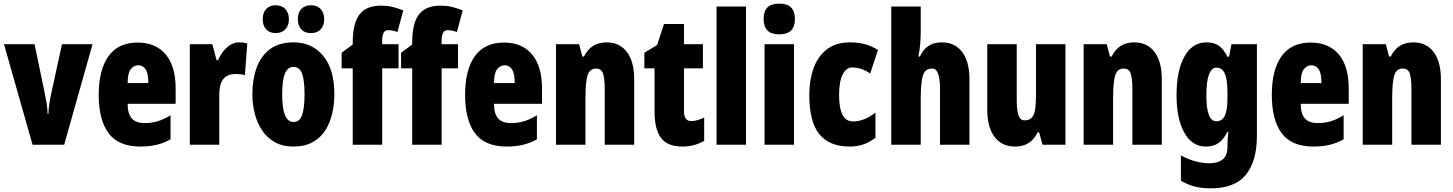

<svg xmlns="http://www.w3.org/2000/svg" viewBox="-20 -796 7994 1056"><path d="M159 0 2 -553H170L226 -284Q232 -256 236.5 -228.5Q241 -201 242 -170H246Q247 -196 251 -224Q255 -252 262 -283L321 -553H489L333 0Z M737 -562Q836 -562 891 -497Q946 -432 946 -310V-225H682Q682 -170 705 -144.5Q728 -119 776 -119Q814 -119 847 -129Q880 -139 918 -162V-30Q882 -9 841 0.5Q800 10 752 10Q632 10 577.5 -63Q523 -136 523 -274Q523 -413 577 -487.5Q631 -562 737 -562ZM741 -437Q716 -437 699 -415Q682 -393 682 -339H796Q796 -392 781 -414.5Q766 -437 741 -437Z M1295 -563Q1305 -563 1315 -562Q1325 -561 1340 -557L1327 -383Q1308 -389 1277 -389Q1229 -389 1207.5 -360.5Q1186 -332 1186 -278V0H1024V-553H1148L1171 -465H1179Q1189 -488 1205.5 -510.5Q1222 -533 1245 -548Q1268 -563 1295 -563Z M1819 -278Q1819 -225 1807.5 -173.5Q1796 -122 1770 -80.5Q1744 -39 1700.5 -14.5Q1657 10 1593 10Q1534 10 1491.5 -14Q1449 -38 1421.5 -79Q1394 -120 1381 -171.5Q1368 -223 1368 -278Q1368 -358 1391 -422.5Q1414 -487 1464 -525Q1514 -563 1595 -563Q1696 -563 1757.5 -489Q1819 -415 1819 -278ZM1532 -276Q1532 -125 1594 -125Q1628 -125 1641.5 -163.5Q1655 -202 1655 -278Q1655 -354 1641.5 -391Q1628 -428 1594 -428Q1562 -428 1547 -391Q1532 -354 1532 -276ZM1425 -690Q1425 -727 1444.5 -747Q1464 -767 1496 -767Q1530 -767 1549.5 -746Q1569 -725 1569 -690Q1569 -656 1549.5 -635Q1530 -614 1496 -614Q1464 -614 1444.5 -634Q1425 -654 1425 -690ZM1618 -690Q1618 -727 1637.5 -747Q1657 -767 1690 -767Q1725 -767 1744 -746Q1763 -725 1763 -690Q1763 -656 1744 -635Q1725 -614 1690 -614Q1656 -614 1637 -634.5Q1618 -655 1618 -690Z M2172 -420H2082V0H1920V-420H1859V-506L1920 -551V-560Q1920 -670 1958 -717.5Q1996 -765 2075 -765Q2108 -765 2134.5 -759Q2161 -753 2198 -739L2166 -620Q2153 -625 2140 -627.5Q2127 -630 2114 -630Q2082 -630 2082 -573V-553H2172Z M2499 -420H2409V0H2247V-420H2186V-506L2247 -551V-560Q2247 -670 2285 -717.5Q2323 -765 2402 -765Q2435 -765 2461.5 -759Q2488 -753 2525 -739L2493 -620Q2480 -625 2467 -627.5Q2454 -630 2441 -630Q2409 -630 2409 -573V-553H2499Z M2752 -562Q2851 -562 2906 -497Q2961 -432 2961 -310V-225H2697Q2697 -170 2720 -144.5Q2743 -119 2791 -119Q2829 -119 2862 -129Q2895 -139 2933 -162V-30Q2897 -9 2856 0.5Q2815 10 2767 10Q2647 10 2592.5 -63Q2538 -136 2538 -274Q2538 -413 2592 -487.5Q2646 -562 2752 -562ZM2756 -437Q2731 -437 2714 -415Q2697 -393 2697 -339H2811Q2811 -392 2796 -414.5Q2781 -437 2756 -437Z M3316 -563Q3388 -563 3428 -510Q3468 -457 3468 -360V0H3306V-308Q3306 -363 3297 -391Q3288 -419 3258 -419Q3224 -419 3212 -383Q3200 -347 3200 -253V0H3038V-553H3165L3183 -485H3192Q3230 -563 3316 -563Z M3782 -130Q3797 -130 3815 -135Q3833 -140 3853 -149V-21Q3826 -6 3796.5 2Q3767 10 3733 10Q3651 10 3615.5 -37.5Q3580 -85 3580 -182V-420H3524V-506L3594 -548L3632 -664H3742V-553H3846V-420H3742V-184Q3742 -130 3782 -130Z M4083 0H3921V-760H4083Z M4266 -776Q4311 -776 4331.5 -754.5Q4352 -733 4352 -691Q4352 -607 4266 -607Q4180 -607 4180 -691Q4180 -734 4200.5 -755Q4221 -776 4266 -776ZM4347 -553V0H4185V-553Z M4653 10Q4541 10 4486 -58.5Q4431 -127 4431 -274Q4431 -355 4454.5 -420.5Q4478 -486 4527.5 -524.5Q4577 -563 4656 -563Q4702 -563 4739 -552.5Q4776 -542 4809 -521L4766 -392Q4717 -425 4667 -425Q4634 -425 4614.5 -386Q4595 -347 4595 -274Q4595 -128 4671 -128Q4734 -128 4795 -177V-39Q4736 10 4653 10Z M5044 -621Q5044 -587 5041 -552.5Q5038 -518 5031 -485H5040Q5073 -563 5160 -563Q5232 -563 5272 -510Q5312 -457 5312 -360V0H5150V-308Q5150 -419 5107 -419Q5067 -419 5055.5 -379Q5044 -339 5044 -253V0H4882V-760H5044Z M5840 -553V0H5714L5695 -68H5687Q5668 -29 5637.5 -9.5Q5607 10 5563 10Q5490 10 5450 -43Q5410 -96 5410 -193V-553H5572V-246Q5572 -191 5581.5 -162.5Q5591 -134 5615 -134Q5644 -134 5657.5 -152Q5671 -170 5674.5 -203Q5678 -236 5678 -280V-553Z M6218 -563Q6290 -563 6330 -510Q6370 -457 6370 -360V0H6208V-308Q6208 -363 6199 -391Q6190 -419 6160 -419Q6126 -419 6114 -383Q6102 -347 6102 -253V0H5940V-553H6067L6085 -485H6094Q6132 -563 6218 -563Z M6616 -563Q6655 -563 6681.5 -546Q6708 -529 6731 -484H6740L6753 -553H6893V-49Q6893 90 6832.5 165Q6772 240 6638 240Q6589 240 6549.5 229.5Q6510 219 6475 198V59Q6519 82 6557.5 92Q6596 102 6633 102Q6677 102 6704 81.5Q6731 61 6731 11V5Q6731 -12 6732.5 -34Q6734 -56 6736 -71H6731Q6709 -28 6681.5 -9Q6654 10 6611 10Q6537 10 6494 -66Q6451 -142 6451 -272Q6451 -408 6494.5 -485.5Q6538 -563 6616 -563ZM6669 -424Q6644 -424 6629.5 -386.5Q6615 -349 6615 -270Q6615 -129 6670 -129Q6702 -129 6716.5 -159.5Q6731 -190 6731 -256V-285Q6731 -359 6716.5 -391.5Q6702 -424 6669 -424Z M7189 -562Q7288 -562 7343 -497Q7398 -432 7398 -310V-225H7134Q7134 -170 7157 -144.5Q7180 -119 7228 -119Q7266 -119 7299 -129Q7332 -139 7370 -162V-30Q7334 -9 7293 0.5Q7252 10 7204 10Q7084 10 7029.5 -63Q6975 -136 6975 -274Q6975 -413 7029 -487.5Q7083 -562 7189 -562ZM7193 -437Q7168 -437 7151 -415Q7134 -393 7134 -339H7248Q7248 -392 7233 -414.5Q7218 -437 7193 -437Z M7753 -563Q7825 -563 7865 -510Q7905 -457 7905 -360V0H7743V-308Q7743 -363 7734 -391Q7725 -419 7695 -419Q7661 -419 7649 -383Q7637 -347 7637 -253V0H7475V-553H7602L7620 -485H7629Q7667 -563 7753 -563Z"/></svg>

Font: Noto Sans Lao UI ExtCond Blk
Style: Regular
Weight: 900
Width: 2
Designer: Monotype Design Team
Foundry: Monotype Imaging Inc.
Version: Version 2.000; ttfautohint (v1.8.4.7-5d5b)